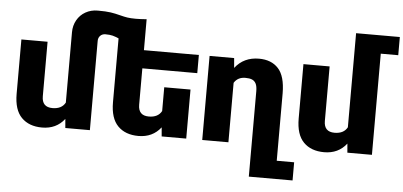

<svg xmlns="http://www.w3.org/2000/svg" viewBox="-59 -875 2524 1202"><g transform="rotate(5 1203.5 -273.5)"><path d="M818.4 -414.1V-185.5Q818.4 -117.2 884.8 -117.2Q942.9 -117.2 965.3 -158.7V-308.1H1130.4V0H976.1L971.2 -56.6Q919.4 9.8 830.6 9.8Q748 9.8 700.9 -38.1Q653.8 -85.9 653.8 -186.5V-587.9Q632.8 -597.2 615.5 -601.8Q598.1 -606.4 569.8 -606.4Q550.3 -606.4 537.6 -593.8Q524.9 -581.1 524.9 -561.5V0H370.6L365.7 -56.6Q314 9.8 225.1 9.8Q142.6 9.8 95.5 -38.1Q48.3 -85.9 48.3 -186.5V-528.3H212.9V-185.5Q212.9 -117.2 279.3 -117.2Q337.4 -117.2 359.9 -158.7V-600.6Q359.9 -643.1 379.2 -677.2Q398.4 -711.4 432.6 -730.7Q466.8 -750 509.3 -750Q561 -750 590.3 -745.6Q619.6 -741.2 650.9 -732.9Q676.8 -726.1 697.3 -722.9Q717.8 -719.7 751 -719.7Q778.3 -719.7 818.4 -722.7V-528.3H1163.6V-414.1Z M1816.4 88.9V203.1H1541.5V-333Q1541.5 -364.3 1533 -381.1Q1524.4 -397.9 1508.3 -404.5Q1492.2 -411.1 1466.8 -411.1Q1418.5 -411.1 1395.5 -373.5V0H1231V-528.3H1385.3L1390.6 -466.8Q1445.8 -538.1 1541 -538.1Q1619.1 -538.1 1662.8 -490.5Q1706.5 -442.9 1707 -335V88.9Z M2407.2 -635.7H2297.4V0H2143.1L2138.2 -56.6Q2086.4 9.8 1997.6 9.8Q1915 9.8 1867.9 -38.1Q1820.8 -85.9 1820.8 -186.5V-528.3H1985.4V-185.5Q1985.4 -117.2 2051.8 -117.2Q2109.9 -117.2 2132.3 -158.7V-750H2407.2Z"/></g></svg>

Font: Mardoto Black
Style: Regular
Weight: 900
Designer: Christian Robertson, Vahan Hovhannisyan
Foundry: Google
Version: Version 1.000